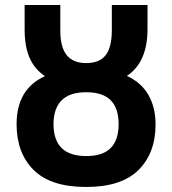

<svg xmlns="http://www.w3.org/2000/svg" viewBox="-20 -734 685 764"><path d="M323 10Q182 10 114 -57.5Q46 -125 46 -240Q46 -380 159 -431Q117 -459 97.5 -504.5Q78 -550 78 -616V-714H220V-612Q220 -546 245.5 -514.5Q271 -483 323 -483Q376 -483 400.5 -514.5Q425 -546 425 -614V-714H567V-619Q567 -486 485 -432Q543 -405 571 -355.5Q599 -306 599 -239Q599 -125 531 -57.5Q463 10 323 10ZM323 -113Q389 -113 420.5 -145Q452 -177 452 -240Q452 -303 420.5 -335Q389 -367 323 -367Q257 -367 225 -334.5Q193 -302 193 -240Q193 -113 323 -113Z"/></svg>

Font: Noto Sans Condensed
Style: Bold
Weight: 700
Width: 3
Designer: Monotype Design Team
Foundry: Monotype Imaging Inc.
Version: Version 2.013; ttfautohint (v1.8.4.7-5d5b)